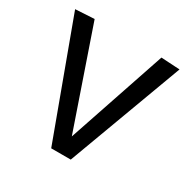

<svg xmlns="http://www.w3.org/2000/svg" viewBox="-128 -657 762 774"><g transform="rotate(30 253.0 -269.5)"><path d="M207 0 10 -534 98 -539 255 -83 409 -539 496 -534 298 0Z"/></g></svg>

Font: Georama
Style: Regular
Weight: 400
Designer: Jean-Baptiste Levee
Foundry: Production Type
Version: Version 1.000